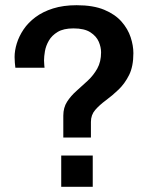

<svg xmlns="http://www.w3.org/2000/svg" viewBox="-20 -717 577 737"><path d="M223 -189V-273Q223 -304 237.5 -326.5Q252 -349 273.5 -368Q295 -387 317 -407.5Q339 -428 353.5 -454Q368 -480 368 -516Q368 -536 359 -557Q350 -578 327 -593Q304 -608 262 -608Q224 -608 201.5 -594.5Q179 -581 167.5 -561Q156 -541 152.5 -520.5Q149 -500 149 -485Q149 -475 150 -466.5Q151 -458 151 -457H39Q38 -466 37 -476Q36 -486 36 -498Q36 -523 44.5 -550.5Q53 -578 70.5 -604Q88 -630 116 -651Q144 -672 183.5 -684.5Q223 -697 274 -697Q338 -697 380 -679.5Q422 -662 446.5 -634Q471 -606 481.5 -574Q492 -542 492 -513Q492 -462 475.5 -429Q459 -396 435 -373Q411 -350 386.5 -332Q362 -314 345.5 -295Q329 -276 329 -249V-189ZM215 0V-120H336V0Z"/></svg>

Font: Chivo Medium
Style: Regular
Weight: 500
Designer: Hector Gatti
Foundry: Omnibus-Type
Version: Version 2.002